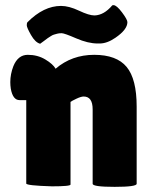

<svg xmlns="http://www.w3.org/2000/svg" viewBox="-20 -723 591 746"><path d="M136 -553Q117 -558 100.5 -587Q84 -616 84 -625Q84 -634 87 -637Q150 -700 217 -700Q248 -700 287 -681.5Q326 -663 347 -663Q384 -664 416 -702Q418 -703 421 -703Q433 -703 454 -675Q475 -647 475 -637Q475 -608 428 -576Q396 -554 367 -554Q363 -554 360 -554Q322 -554 276 -574Q230 -594 219.5 -594Q209 -594 202 -592Q195 -590 189.5 -588.5Q184 -587 176.5 -582Q169 -577 165 -574.5Q161 -572 151 -564Q141 -556 136 -553ZM254 -6Q254 1 182 1Q82 -2 82 -10V-334H56Q30 -334 22 -378Q20 -391 20 -404Q20 -435 32 -466Q50 -510 88 -510Q126 -510 156 -492Q186 -474 196 -456Q259 -510 346 -510Q433 -510 472 -463Q511 -416 511 -309V-9Q511 3 425.5 3Q340 3 340 -9V-298Q340 -348 305 -348Q295 -348 277 -339.5Q259 -331 254 -327Z"/></svg>

Font: Lilita One Rus
Style: Regular
Weight: 400
Designer: Juan Montoreano
Foundry: Juan Montoreano
Version: Version 1.002